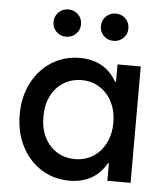

<svg xmlns="http://www.w3.org/2000/svg" viewBox="-53 -769 710 828"><g transform="rotate(5 302.5 -354.5)"><path d="M445.3 -252Q445.3 -301.8 425.8 -340.6Q406.2 -379.4 371.8 -401.1Q337.4 -422.9 293.9 -422.9Q249.5 -422.9 214.8 -401.1Q180.2 -379.4 161.1 -340.3Q142.1 -301.3 142.6 -252Q142.1 -202.6 161.1 -163.6Q180.2 -124.5 214.8 -102.8Q249.5 -81.1 293.9 -81.1Q337.4 -81.1 371.8 -102.8Q406.2 -124.5 425.8 -163.3Q445.3 -202.1 445.3 -252ZM441.4 0V-76.2H437.5Q412.6 -31.7 372.3 -9Q332 13.7 278.3 13.7Q209.5 13.7 155 -21Q100.6 -55.7 70.1 -116.5Q39.6 -177.2 40 -252Q39.6 -326.7 70.1 -387.5Q100.6 -448.2 155 -482.9Q209.5 -517.6 278.3 -517.6Q332 -517.6 372.1 -495.1Q412.1 -472.7 437 -428.7H441.4V-503.9H542V0ZM150.4 -662.1Q150.4 -687.5 167.7 -704.6Q185.1 -721.7 210 -721.7Q235.4 -721.7 252.4 -704.6Q269.5 -687.5 269.5 -662.1Q269.5 -637.2 252.2 -620.4Q234.9 -603.5 209 -603.5Q184.6 -603.5 167.5 -620.4Q150.4 -637.2 150.4 -662.1ZM355.5 -662.1Q355.5 -687.5 372.8 -704.6Q390.1 -721.7 415 -721.7Q440.4 -721.7 457.5 -704.6Q474.6 -687.5 474.6 -662.1Q474.6 -637.2 457.3 -620.4Q439.9 -603.5 414.1 -603.5Q389.6 -603.5 372.6 -620.4Q355.5 -637.2 355.5 -662.1Z"/></g></svg>

Font: Wanted Sans Medium
Style: Regular
Weight: 500
Designer: Original Design by Kil Hyung-jin and Kang Hanbin, Wanted Lab, Inc; Hangeul from Source Han Sans by Jang Soo-young and Ka
Foundry: Wanted Lab, Inc.
Version: Version 1.001